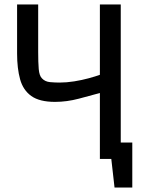

<svg xmlns="http://www.w3.org/2000/svg" viewBox="-20 -716 662 865"><path d="M496 129 473 -74H576V129ZM430 0V-297Q390 -286 335.5 -271.5Q281 -257 228 -257Q158 -257 121 -283.5Q84 -310 70.5 -359Q57 -408 57 -475V-696H152V-481Q152 -435 154.5 -405Q157 -375 169 -363Q183 -348 205.5 -346Q228 -344 248 -344Q280 -344 314.5 -349.5Q349 -355 380 -363.5Q411 -372 430 -379V-696H524V0Z"/></svg>

Font: Ruda Medium
Style: Regular
Weight: 500
Version: Version 2.001